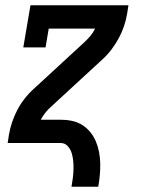

<svg xmlns="http://www.w3.org/2000/svg" viewBox="-20 -540 540 725"><path d="M250 165Q253 149 255 132.5Q257 116 257.5 100Q258 84 256.5 68Q255 52 250.5 37.5Q246 23 235.5 11.5Q225 0 209 0H9L14 -33Q18 -56 26 -79.5Q34 -103 45.5 -125Q57 -147 73 -167.5Q89 -188 108 -205L298 -380Q310 -391 321 -404Q332 -417 339 -432H164L152 -361H68L95 -520H465L460 -488Q456 -464 448 -440.5Q440 -417 428 -395Q416 -373 400.5 -352.5Q385 -332 366 -315L176 -140Q163 -129 152.5 -116Q142 -103 134 -88H208Q231 -88 252 -83.5Q273 -79 290.5 -68Q308 -57 321 -41Q334 -25 342 -6Q350 13 354 34Q358 55 358.5 77Q359 99 357 121Q355 143 351 165Z"/></svg>

Font: Iosevka Curly Slab Semibold
Style: Italic
Weight: 600
Italic angle: -9°
Monospace: yes
Designer: Belleve Invis
Foundry: Belleve Invis
Version: Version 22.1.2; ttfautohint (v1.8.4)